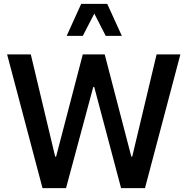

<svg xmlns="http://www.w3.org/2000/svg" viewBox="-20 -981 977 1001"><path d="M615.2 -793.9H531.2L471.7 -910.2L411.6 -793.9H327.6L403.3 -960.9H539.1ZM669.4 -164.6 796.4 -697.3H920.4L735.8 0H611.3L471.2 -527.8H466.3L324.2 0H201.7L17.1 -697.3H140.6L267.6 -164.6H272.5L411.6 -697.3H525.9L664.6 -164.6Z"/></svg>

Font: Estedad-FD SemiBold
Style: Regular
Weight: 600
Designer: Amin Abedi
Version: Version 7.3